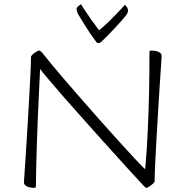

<svg xmlns="http://www.w3.org/2000/svg" viewBox="-20 -897 890 930"><path d="M144 13Q133 13 121.5 10Q110 7 103 1Q96 -5 96 -14Q96 -17 98.5 -54.5Q101 -92 105 -151Q109 -210 113 -279.5Q117 -349 121 -416.5Q125 -484 127.5 -538.5Q130 -593 130 -621Q130 -624 134.5 -629.5Q139 -635 146 -640Q153 -645 159.5 -648.5Q166 -652 170 -652Q173 -652 177.5 -648.5Q182 -645 185 -641Q197 -625 226 -590Q255 -555 294.5 -509Q334 -463 380 -410.5Q426 -358 472 -306Q518 -254 560 -208Q602 -162 634 -127.5Q666 -93 683 -77Q683 -78 685.5 -103.5Q688 -129 691 -176.5Q694 -224 697 -292.5Q700 -361 702 -448.5Q704 -536 704 -642Q704 -649 705.5 -650.5Q707 -652 714 -652Q726 -652 737 -649.5Q748 -647 755.5 -641Q763 -635 763 -626Q763 -623 760.5 -585.5Q758 -548 754 -488.5Q750 -429 746 -360Q742 -291 738 -223.5Q734 -156 731.5 -101.5Q729 -47 729 -19Q729 -16 724 -10.5Q719 -5 711.5 0.5Q704 6 698 9.5Q692 13 689 13Q686 13 682 9Q678 5 674 1Q645 -30 599.5 -80Q554 -130 500 -190Q446 -250 392 -310.5Q338 -371 291 -424.5Q244 -478 213 -515Q182 -552 174 -563Q174 -558 172.5 -526Q171 -494 168.5 -444Q166 -394 163.5 -334Q161 -274 159 -212Q157 -150 155.5 -94Q154 -38 154 3Q154 9 152 11Q150 13 144 13ZM458 -688Q456 -688 452.5 -689Q449 -690 446 -694Q431 -714 415.5 -737Q400 -760 386 -783Q372 -806 361 -824Q357 -830 354 -838Q351 -846 351 -853Q351 -861 361 -868.5Q371 -876 372 -877Q373 -875 387.5 -852.5Q402 -830 422.5 -801Q443 -772 460 -750Q489 -774 517 -802Q545 -830 564.5 -851Q584 -872 585 -874Q587 -872 593.5 -864Q600 -856 600 -845Q600 -841 598.5 -837Q597 -833 595 -829Q590 -821 573 -801.5Q556 -782 534.5 -759Q513 -736 495 -718Q477 -700 470 -694Q466 -690 463.5 -689Q461 -688 458 -688Z"/></svg>

Font: Briem Hand Thin
Style: Regular
Weight: 100
Designer: Gunnlaugur SE Briem, Eben Sorkin
Foundry: Sorkin Type Co.
Version: Version 1.003